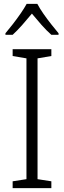

<svg xmlns="http://www.w3.org/2000/svg" viewBox="-20 -967 329 987"><path d="M244 0H45V-35L116 -46V-667L45 -679V-714H244V-679L173 -667V-46L244 -35ZM172 -947Q184 -924 203.5 -896Q223 -868 244 -841.5Q265 -815 281 -796V-788H244Q219 -810 193 -839.5Q167 -869 144 -897Q121 -869 95 -839.5Q69 -810 45 -788H8V-796Q25 -816 46 -843Q67 -870 86 -897.5Q105 -925 117 -947Z"/></svg>

Font: Noto Sans Arabic UI SmCn Lt
Style: Regular
Weight: 300
Width: 4
Designer: Monotype Design Team, Nadine Chahine and Nizar Qandah
Foundry: Monotype Imaging Inc.
Version: Version 2.010; ttfautohint (v1.8.4.7-5d5b)